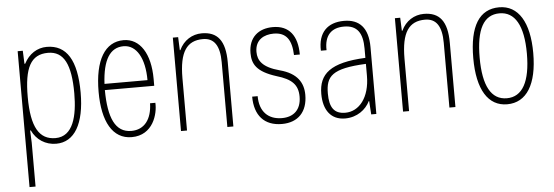

<svg xmlns="http://www.w3.org/2000/svg" viewBox="-50 -690 3118 1081"><g transform="rotate(-5 1509.0 -149.0)"><path d="M77 240H111V-8L108 -77H112C137 -23 188 10 248 10C352 10 410 -89 410 -265C410 -448 354 -538 242 -538C188 -538 141 -508 113 -454H109L106 -528H77ZM247 -22C156 -22 111 -94 111 -267C111 -430 148 -504 246 -504C336 -504 374 -427 374 -264C374 -137 347 -22 247 -22Z M826 -306C826 -448 769 -538 676 -538C571 -538 511 -440 511 -260C511 -92 567 10 675 10C796 10 828 -109 824 -171H794C792 -80 749 -25 676 -25C585 -25 548 -110 547 -267H826ZM548 -302C555 -438 597 -504 673 -504C746 -504 791 -426 791 -302Z M954 0H988V-296C988 -445 1031 -505 1122 -505C1185 -505 1216 -460 1216 -366V0H1250V-363C1250 -486 1206 -538 1118 -538C1064 -538 1015 -508 990 -454H987L984 -528H954Z M1524 10C1616 10 1669 -47 1669 -142C1669 -210 1636 -266 1538 -292C1441 -318 1416 -358 1416 -407C1416 -476 1468 -501 1521 -501C1593 -501 1622 -456 1625 -371H1658C1658 -477 1612 -538 1520 -538C1439 -538 1382 -492 1382 -403C1382 -341 1406 -296 1517 -261C1602 -236 1636 -202 1636 -135C1636 -60 1592 -23 1527 -23C1449 -23 1401 -71 1401 -158H1370C1370 -52 1424 10 1524 10Z M1881 10C1949 10 1999 -29 2022 -76H2024L2029 0H2058V-378C2058 -488 2008 -538 1922 -538C1829 -538 1774 -485 1778 -382H1810C1807 -468 1850 -506 1919 -506C1995 -506 2024 -459 2024 -373V-320C1825 -311 1759 -252 1759 -139C1759 -48 1801 10 1881 10ZM1885 -22C1822 -22 1796 -59 1796 -138C1796 -236 1831 -277 2024 -286V-219C2024 -96 1963 -22 1885 -22Z M2209 0H2243V-296C2243 -445 2286 -505 2377 -505C2440 -505 2471 -460 2471 -366V0H2505V-363C2505 -486 2461 -538 2373 -538C2319 -538 2270 -508 2245 -454H2242L2239 -528H2209Z M2797 10C2907 10 2968 -88 2968 -265C2968 -439 2907 -538 2799 -538C2687 -538 2629 -447 2629 -265C2629 -88 2689 10 2797 10ZM2798 -24C2710 -24 2665 -105 2665 -265C2665 -425 2708 -504 2798 -504C2884 -504 2932 -425 2932 -265C2932 -106 2886 -24 2798 -24Z"/></g></svg>

Font: Kathrein 37 Thin Condensed
Style: Regular
Weight: 250
Width: 3
Designer: Lazydogs Typefoundry, based on Open Sans by Ascender Corporation
Foundry: Lazydogs Typefoundry
Version: Version 1.003;PS 001.003;hotconv 1.0.88;makeotf.lib2.5.64775